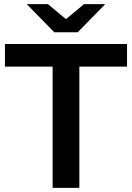

<svg xmlns="http://www.w3.org/2000/svg" viewBox="-20 -914 642 934"><path d="M236 0V-590H4V-700H598V-590H366V0ZM244 -757 110 -894H213L301 -821L389 -894H492L358 -757Z"/></svg>

Font: Montserrat SemiBold
Style: Regular
Weight: 600
Designer: Julieta Ulanovsky
Foundry: Julieta Ulanovsky
Version: Version 9.000; ttfautohint (v1.8.4.7-5d5b)